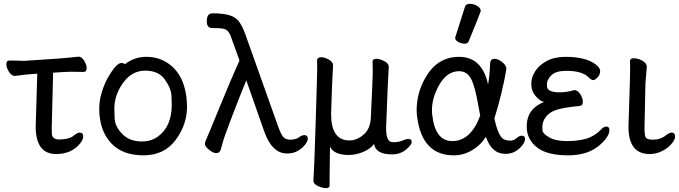

<svg xmlns="http://www.w3.org/2000/svg" viewBox="-20 -790 3557 1006"><path d="M274.4 17.1Q167 17.1 167 -127L175.3 -403.8Q124 -400.9 97.2 -397Q70.3 -393.1 58.1 -392.1Q41 -392.1 27.1 -413.6Q13.2 -435.1 13.2 -454.1Q13.2 -473.1 30.3 -473.1L107.4 -471.2Q307.1 -482.9 391.1 -493.2Q408.2 -493.2 421.1 -471.7Q434.1 -450.2 434.1 -433.1Q434.1 -413.1 417 -413.1L352.1 -414.1Q330.1 -414.1 258.3 -409.2L251 -118.2L252 -85.9Q255.4 -62 284.2 -59.1Q345.2 -59.1 368.2 -81.1Q386.2 -95.2 397.9 -95.2Q416 -95.2 416 -74.2Q416 -58.1 397.9 -36.1Q353 17.1 274.4 17.1Z M724.1 -48.8Q771 -48.8 807.1 -74.2Q879.9 -127 879.9 -241.2Q879.9 -249 878.4 -287.6Q877 -326.2 844 -373Q811 -419.9 741 -419.9Q670.9 -419.9 625 -356Q579.1 -292 579.1 -220.2Q579.1 -213.9 580.6 -170.9Q582 -127.9 620.1 -88.4Q658.2 -48.8 724.1 -48.8ZM731.9 23.9Q623 23.9 564 -38.1Q500 -105 500 -220.2Q500 -295.9 542 -377Q587.9 -460 616.2 -460Q628.9 -460 633.8 -453.1Q684.1 -492.2 746.1 -492.2Q808.1 -492.2 855 -461.9Q957 -397 960 -231.9Q960 -136.2 899.9 -56.2Q839.8 23.9 731.9 23.9Z M1483.9 14.2Q1404.8 14.2 1363.8 -103L1270.5 -369.1Q1236.8 -287.1 1195.3 -178.5Q1153.8 -69.8 1147.7 -45.9Q1141.6 -22 1136.2 -4.9Q1130.9 12.2 1112.8 12.2Q1096.7 12.2 1075.2 -5.4Q1053.7 -22.9 1053.7 -36.1Q1053.7 -45.9 1061.8 -62.5Q1069.8 -79.1 1129.9 -226.6Q1189.9 -374 1234.9 -473.1L1194.8 -584Q1185.5 -613.8 1175 -625.5Q1164.6 -637.2 1148.2 -640.1Q1131.8 -643.1 1091.8 -643.1Q1063.5 -643.1 1063.5 -678.2Q1063.5 -720.2 1092.8 -720.2Q1152.8 -720.2 1185.3 -709.2Q1217.8 -698.2 1234.1 -674.6Q1250.5 -650.9 1264.6 -612.8L1438.5 -124Q1452.6 -85.9 1463.6 -73Q1474.6 -60.1 1496.6 -58.1Q1530.8 -58.1 1546.1 -70.1Q1561.5 -82 1574.7 -82Q1592.8 -82 1592.8 -63Q1592.8 -50.8 1578.9 -32.5Q1564.9 -14.2 1541.3 0Q1517.6 14.2 1483.9 14.2Z M1687 195.8Q1670.9 195.8 1647 185.3Q1623 174.8 1622.1 158.2Q1626 107.9 1634 -150.1Q1642.1 -408.2 1642.1 -438L1641.1 -473.1Q1643.1 -490.2 1663.1 -490.2Q1680.2 -490.2 1701.7 -478.5Q1723.1 -466.8 1725.1 -449.2Q1725.1 -433.1 1723.1 -407.2Q1720.2 -373 1714.8 -192.9Q1714.8 -54.2 1811 -54.2Q1849.1 -54.2 1884.5 -84Q1919.9 -113.8 1922.9 -171.9Q1933.1 -383.8 1933.1 -414.1L1932.1 -467.8Q1932.1 -481.9 1953.1 -481.9Q1968.3 -481.9 1991.2 -470.9Q2014.2 -460 2017.1 -441.9Q2012.2 -367.2 2002.9 -118.2Q2002.9 -44.9 2038.1 -44.9Q2070.3 -44.9 2089.1 -53.5Q2107.9 -62 2120.1 -62Q2137.2 -62 2137.2 -45.9Q2137.2 -35.2 2122.1 -20Q2086.9 19 2034.2 19Q1948.2 19 1939.9 -36.1Q1923.8 -12.2 1885.5 4.9Q1847.2 22 1807.1 22Q1730 22 1709 -22L1707 129.9V183.1Q1707 195.8 1687 195.8Z M2350.1 -50.8Q2446.3 -50.8 2496.1 -184.1L2486.3 -235.8Q2470.2 -333 2449.2 -375Q2428.2 -417 2385.3 -417Q2320.3 -417 2278.3 -339.8Q2243.2 -274.9 2243.2 -211.9Q2243.2 -199.2 2245.1 -186Q2260.3 -50.8 2350.1 -50.8ZM2357.9 23.9Q2189 23.9 2165 -183.1Q2163.1 -198.2 2163.1 -212.9Q2163.1 -303.2 2209 -382.8Q2271 -492.2 2385.3 -492.2Q2505.9 -492.2 2537.1 -348.1Q2545.9 -391.1 2547.9 -458Q2549.3 -481.9 2571.3 -481.9Q2587.9 -481.9 2609.4 -466.1Q2630.9 -450.2 2633.3 -432.1Q2626 -379.9 2607.4 -303Q2588.9 -226.1 2570.3 -169.9Q2589.8 -78.1 2618.2 -61Q2633.3 -53.2 2656.2 -53.2Q2671.9 -53.2 2686.5 -66.2Q2701.2 -79.1 2713.9 -79.1Q2731 -79.1 2731 -61Q2731 -48.8 2718.5 -31Q2706.1 -13.2 2683.1 1.5Q2660.2 16.1 2627 16.1Q2556.2 16.1 2525.9 -73.2Q2500 -30.8 2454.6 -3.4Q2409.2 23.9 2357.9 23.9ZM2414.1 -561Q2397.9 -561 2381.6 -570.1Q2365.2 -579.1 2365.2 -589.8Q2365.2 -598.1 2367.2 -600.1L2416 -753.9Q2419.9 -770 2442.9 -770Q2461.9 -770 2480.5 -759Q2499 -748 2499 -731.9Q2499 -728 2436 -574.2Q2431.2 -561 2414.1 -561Z M2957.5 23.9Q2849.6 23.9 2796.9 -15.1Q2739.7 -58.1 2739.7 -127Q2739.7 -220.2 2830.6 -255.9Q2810.5 -258.8 2787.1 -285.9Q2763.7 -313 2763.7 -352.1Q2763.7 -383.8 2783.7 -416Q2803.7 -448.2 2844.2 -470.2Q2884.8 -492.2 2943.8 -492.2Q3049.8 -492.2 3101.6 -452.1Q3124.5 -434.1 3124.5 -418.9Q3124.5 -397.9 3110.6 -384Q3096.7 -370.1 3088.9 -370.1Q3078.6 -370.1 3064 -384.8Q3029.8 -418.9 2947.8 -418.9Q2891.6 -418.9 2868.7 -395.5Q2845.7 -372.1 2845.7 -350.1Q2845.7 -348.1 2846.2 -335.7Q2846.7 -323.2 2862.3 -314.7Q2877.9 -306.2 2913.8 -306.2Q2949.7 -306.2 2988.8 -317.9Q3006.8 -317.9 3020.3 -296.9Q3033.7 -275.9 3033.7 -256.8Q3033.7 -235.8 3016.6 -234.9Q2926.8 -226.1 2891.4 -213.1Q2856 -200.2 2838.9 -176Q2821.8 -151.9 2821.8 -125Q2821.8 -122.1 2822.3 -106.4Q2822.8 -90.8 2856.7 -70.8Q2890.6 -50.8 2948.7 -50.8Q3007.8 -50.8 3050.8 -63Q3093.8 -75.2 3128.9 -110.8Q3142.6 -127 3156.7 -127Q3172.9 -127 3172.9 -108.9Q3172.9 -75.2 3127 -34.2Q3064.9 23.9 2957.5 23.9Z M3383.8 17.1Q3272.9 17.1 3272.9 -126L3276.9 -253.9Q3281.7 -397 3281.7 -429.2L3280.8 -470.2Q3282.7 -484.9 3299.8 -484.9Q3312 -484.9 3328.1 -480Q3365.7 -465.8 3368.2 -444.8L3369.1 -441.9L3361.8 -353L3356.9 -122.1Q3356.9 -104 3358.9 -85Q3360.8 -65.9 3373.3 -62Q3385.7 -58.1 3399.9 -58.1Q3441.9 -58.1 3468.8 -81.1Q3486.8 -95.2 3499 -95.2Q3517.1 -95.2 3517.1 -74.2Q3517.1 -58.1 3498.5 -36.1Q3480 -14.2 3449 1.5Q3418 17.1 3383.8 17.1Z"/></svg>

Font: LXGW WenKai GB Screen
Style: Regular
Weight: 400
Designer: LXGW / Fontworks Inc.
Foundry: LXGW / Fontworks Inc.
Version: Version 1.321;February 19, 2024;FontCreator 14.0.0.2901 64-b